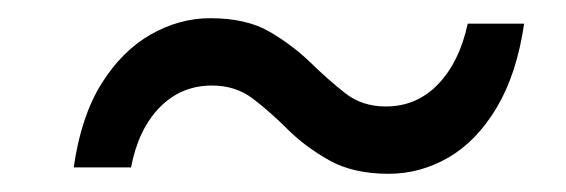

<svg xmlns="http://www.w3.org/2000/svg" viewBox="-20 -456 622 211"><path d="M407 -265Q368 -265 341.5 -280Q315 -295 296 -314Q277 -333 258 -347.5Q239 -362 213 -362Q179 -362 155.5 -338Q132 -314 124 -272H61Q69 -328 91.5 -364Q114 -400 145.5 -418Q177 -436 211 -436Q251 -436 276.5 -421Q302 -406 321.5 -387Q341 -368 359.5 -353.5Q378 -339 404 -339Q438 -339 461.5 -363.5Q485 -388 494 -430H556Q548 -375 526 -338Q504 -301 473 -283Q442 -265 407 -265Z"/></svg>

Font: Montserrat Thin Medium
Style: Italic
Weight: 500
Italic angle: -11.3°
Version: Version 9.000